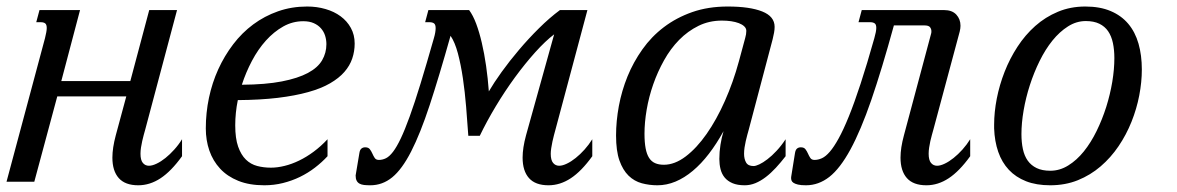

<svg xmlns="http://www.w3.org/2000/svg" viewBox="-47 -549 3557 580"><path d="M391.6 -157.2Q389.6 -150.4 387.2 -141.4Q384.8 -132.3 382.6 -122.8Q380.4 -113.3 378.9 -103.3Q377.4 -93.3 377.4 -84.5Q377.4 -65.4 384.5 -56.9Q391.6 -48.3 402.8 -48.3Q413.1 -48.3 426.3 -54.7Q439.5 -61 452.9 -71.8Q466.3 -82.5 479.5 -97.2Q492.7 -111.8 502.9 -128.4V-77.1Q470.2 -31.7 438 -10.5Q405.8 10.7 370.6 10.7Q331.1 10.7 311.8 -11Q292.5 -32.7 292.5 -72.8Q292.5 -102.1 302.7 -140.1L334.5 -257.8H126L56.6 0H-27.3L88.9 -433.6Q91.3 -443.8 92.8 -451.4Q94.2 -459 94.2 -464.4Q94.2 -474.6 89.6 -478.3Q85 -481.9 76.2 -481.9H62.5L72.3 -518.6H194.8L138.2 -304.2H346.7L403.8 -518.6H487.8Z M574.7 -161.1Q574.7 -208 584.2 -253.4Q593.8 -298.8 612.3 -339.6Q630.9 -380.4 657.5 -415.3Q684.1 -450.2 718 -475.3Q752 -500.5 793 -514.9Q834 -529.3 880.9 -529.3Q910.2 -529.3 936.3 -521.7Q962.4 -514.2 981.9 -499.8Q1001.5 -485.4 1012.9 -464.6Q1024.4 -443.8 1024.4 -417.5Q1024.4 -394 1017.1 -372.3Q1009.8 -350.6 993.4 -331.8Q977.1 -313 950.2 -297.4Q923.3 -281.7 884 -270.8Q844.7 -259.8 792 -253.4Q739.3 -247.1 671.4 -246.6Q663.6 -208 663.6 -170.4Q663.6 -130.9 672.4 -106Q681.2 -81.1 695.8 -66.9Q710.4 -52.7 730 -47.6Q749.5 -42.5 771.5 -42.5Q791 -42.5 812.7 -47.9Q834.5 -53.2 856.7 -64Q878.9 -74.7 900.6 -90.8Q922.4 -106.9 942.4 -128.4V-77.1Q925.3 -58.6 904.3 -42.5Q883.3 -26.4 859.1 -14.6Q835 -2.9 807.9 3.9Q780.8 10.7 751.5 10.7Q706.1 10.7 672.9 -2.7Q639.6 -16.1 617.9 -39.6Q596.2 -63 585.4 -94.2Q574.7 -125.5 574.7 -161.1ZM939 -415.5Q939 -428.7 935.1 -441.2Q931.2 -453.6 922.6 -463.4Q914.1 -473.1 900.9 -479Q887.7 -484.9 869.1 -484.9Q836.9 -484.9 808.6 -469Q780.3 -453.1 756.3 -426.5Q732.4 -399.9 714.1 -365.2Q695.8 -330.6 683.6 -293Q755.4 -293.5 804.2 -303Q853 -312.5 883.1 -328.6Q913.1 -344.7 926 -366.9Q939 -389.2 939 -415.5Z M1314 -440.9Q1279.3 -317.4 1251 -231.4Q1222.7 -145.5 1195.1 -91.6Q1167.5 -37.6 1137.9 -13.4Q1108.4 10.7 1071.8 10.7Q1061 10.7 1052.7 9.8Q1044.4 8.8 1038.8 5.6Q1033.2 2.4 1030.3 -3.4Q1027.3 -9.3 1027.3 -19L1038.6 -86.4Q1040 -96.2 1044.7 -100.1Q1049.3 -104 1056.2 -104Q1065.9 -104 1070.3 -98.1Q1074.7 -92.3 1077.9 -85Q1081.1 -77.6 1085 -71.8Q1088.9 -65.9 1097.7 -65.9Q1108.4 -65.9 1118.9 -71Q1129.4 -76.2 1140.4 -90.6Q1151.4 -105 1163.6 -130.6Q1175.8 -156.2 1190.7 -197.3Q1205.6 -238.3 1223.4 -296.4Q1241.2 -354.5 1263.7 -433.6Q1266.6 -443.4 1267.8 -450.9Q1269 -458.5 1269 -463.9Q1269 -474.6 1264.2 -478.3Q1259.3 -481.9 1250.5 -481.9H1237.3L1247.1 -518.6H1370.1Q1381.8 -502.9 1391.4 -477.5Q1400.9 -452.1 1408.4 -419.9Q1416 -387.7 1421.4 -350.1Q1426.8 -312.5 1429.7 -272.9Q1444.8 -298.8 1468.5 -331.8Q1492.2 -364.7 1520.8 -398.4Q1549.3 -432.1 1581.1 -463.6Q1612.8 -495.1 1644.5 -518.6H1727.5L1630.9 -157.2Q1628.9 -150.4 1626.5 -140.9Q1624 -131.3 1621.8 -121.3Q1619.6 -111.3 1618.2 -101.6Q1616.7 -91.8 1616.7 -84.5Q1616.7 -65.4 1623.8 -56.9Q1630.9 -48.3 1642.1 -48.3Q1652.3 -48.3 1665.5 -54.7Q1678.7 -61 1692.1 -71.8Q1705.6 -82.5 1718.8 -97.2Q1731.9 -111.8 1742.2 -128.4V-77.1Q1709.5 -31.7 1677.2 -10.5Q1645 10.7 1609.9 10.7Q1570.3 10.7 1551 -11Q1531.7 -32.7 1531.7 -72.8Q1531.7 -102.1 1542 -140.1L1627 -445.3Q1600.6 -425.3 1569.8 -391.1Q1539.1 -356.9 1508.5 -315.2Q1478 -273.4 1450.4 -227.5Q1422.9 -181.6 1402.3 -138.7H1367.7Q1364.7 -181.2 1361.1 -226.3Q1357.4 -271.5 1351.3 -312.7Q1345.2 -354 1336.2 -387.9Q1327.1 -421.9 1314 -440.9Z M1899.9 -145Q1899.9 -119.1 1903.3 -101.1Q1906.7 -83 1913.8 -72Q1920.9 -61 1931.9 -56.2Q1942.9 -51.3 1958.5 -51.3Q1991.2 -51.3 2024.4 -76.4Q2057.6 -101.6 2087.6 -144.5Q2117.7 -187.5 2142.8 -244.1Q2168 -300.8 2185.1 -363.8L2204.1 -434.1Q2207.5 -445.8 2207.5 -455.6Q2207.5 -463.4 2201.4 -469.2Q2195.3 -475.1 2185.1 -479Q2174.8 -482.9 2161.6 -484.9Q2148.4 -486.8 2133.8 -486.8Q2095.2 -486.8 2063 -470.9Q2030.8 -455.1 2004.6 -428.5Q1978.5 -401.9 1959 -366.9Q1939.5 -332 1926.3 -294.2Q1913.1 -256.3 1906.5 -217.8Q1899.9 -179.2 1899.9 -145ZM1814 -139.6Q1814 -183.1 1822.5 -229Q1831.1 -274.9 1848.6 -318.1Q1866.2 -361.3 1893.6 -399.9Q1920.9 -438.5 1958.5 -467Q1996.1 -495.6 2044.2 -512.5Q2092.3 -529.3 2151.4 -529.3Q2217.8 -529.3 2255.4 -514.4Q2293 -499.5 2293 -467.8Q2293 -459.5 2291.3 -450.2Q2289.6 -440.9 2287.1 -430.7L2214.8 -157.2Q2212.9 -150.4 2210.4 -141.4Q2208 -132.3 2205.8 -122.8Q2203.6 -113.3 2202.1 -103.3Q2200.7 -93.3 2200.7 -84.5Q2200.7 -68.8 2206.8 -58.1Q2212.9 -47.4 2229.5 -47.4Q2235.8 -47.4 2246.8 -52.5Q2257.8 -57.6 2271.2 -67.9Q2284.7 -78.1 2298.8 -93.3Q2313 -108.4 2326.2 -128.4V-77.1Q2311.5 -58.1 2296.6 -42Q2281.7 -25.9 2266.4 -14.2Q2251 -2.4 2235.1 4.2Q2219.2 10.7 2202.6 10.7Q2180.7 10.7 2165.8 4.4Q2150.9 -2 2142.1 -12.7Q2133.3 -23.4 2129.6 -38.1Q2126 -52.7 2126 -68.8Q2126 -89.8 2129.4 -111.6Q2132.8 -133.3 2138.7 -152.8Q2117.7 -114.7 2094.5 -84.5Q2071.3 -54.2 2045.9 -33Q2020.5 -11.7 1993.7 -0.5Q1966.8 10.7 1939 10.7Q1914.6 10.7 1891.8 4.6Q1869.1 -1.5 1851.8 -18.3Q1834.5 -35.2 1824.2 -64.2Q1814 -93.3 1814 -139.6Z M2772.5 -157.2Q2770.5 -150.4 2768.1 -141.4Q2765.6 -132.3 2763.4 -122.8Q2761.2 -113.3 2759.8 -103.3Q2758.3 -93.3 2758.3 -84.5Q2758.3 -65.4 2765.4 -56.9Q2772.5 -48.3 2783.7 -48.3Q2793.9 -48.3 2807.1 -54.7Q2820.3 -61 2833.7 -71.8Q2847.2 -82.5 2860.4 -97.2Q2873.5 -111.8 2883.8 -128.4V-77.1Q2851.1 -31.7 2818.8 -10.5Q2786.6 10.7 2751.5 10.7Q2711.9 10.7 2692.6 -11Q2673.3 -32.7 2673.3 -72.8Q2673.3 -102.1 2683.6 -140.1L2765.6 -446.8Q2766.1 -448.7 2766.4 -450.4Q2766.6 -452.1 2766.6 -454.6Q2766.6 -461.4 2762.5 -466.8Q2758.3 -472.2 2746.1 -472.2H2653.3Q2616.7 -338.9 2585 -246.8Q2553.2 -154.8 2522 -97.4Q2490.7 -40 2458.3 -14.6Q2425.8 10.7 2387.7 10.7Q2372.1 10.7 2363.3 8.5Q2354.5 6.3 2349.9 3.2Q2345.2 0 2344 -3.9Q2342.8 -7.8 2342.8 -11.2Q2342.8 -13.2 2343 -14.4Q2343.3 -15.6 2343.3 -16.6L2354.5 -86.4Q2356 -96.2 2360.6 -100.1Q2365.2 -104 2372.1 -104Q2381.8 -104 2386.2 -98.1Q2390.6 -92.3 2393.8 -85Q2397 -77.6 2400.9 -71.8Q2404.8 -65.9 2413.6 -65.9Q2424.3 -65.9 2435.8 -71Q2447.3 -76.2 2459.7 -90.6Q2472.2 -105 2486.3 -130.6Q2500.5 -156.2 2517.1 -197Q2533.7 -237.8 2552.7 -295.9Q2571.8 -354 2594.2 -433.6Q2600.1 -454.1 2600.1 -464.8Q2600.1 -475.1 2595.2 -478.5Q2590.3 -481.9 2582 -481.9H2546.4L2556.2 -518.6H2804.7Q2829.1 -518.6 2841.8 -504.9Q2854.5 -491.2 2854.5 -471.2Q2854.5 -463.4 2852.1 -453.6Z M2956.1 -172.4Q2956.1 -210 2964.1 -251.2Q2972.2 -292.5 2987.8 -332.3Q3003.4 -372.1 3026.6 -407.7Q3049.8 -443.4 3080.3 -470.5Q3110.8 -497.6 3148.7 -513.4Q3186.5 -529.3 3231.4 -529.3Q3275.9 -529.3 3308.1 -515.6Q3340.3 -502 3361.3 -477.1Q3382.3 -452.1 3392.3 -417Q3402.3 -381.8 3402.3 -338.9Q3402.3 -301.3 3394.5 -260.7Q3386.7 -220.2 3371.1 -181.2Q3355.5 -142.1 3332 -107.4Q3308.6 -72.8 3277.8 -46.4Q3247.1 -20 3209 -4.6Q3170.9 10.7 3125.5 10.7Q3083.5 10.7 3052.5 -1.5Q3021.5 -13.7 3000.5 -36.1Q2979.5 -58.6 2968.5 -90.3Q2957.5 -122.1 2956.1 -161.1ZM3232.9 -485.4Q3204.6 -485.4 3179.2 -469.2Q3153.8 -453.1 3132.3 -426.5Q3110.8 -399.9 3093.5 -364.7Q3076.2 -329.6 3064 -291.7Q3051.8 -253.9 3045.2 -215.6Q3038.6 -177.2 3038.6 -144Q3038.6 -119.1 3043 -98.6Q3047.4 -78.1 3057.6 -63.7Q3067.9 -49.3 3084.5 -41.3Q3101.1 -33.2 3126 -33.2Q3154.3 -33.2 3179.9 -49.1Q3205.6 -64.9 3227.1 -91.6Q3248.5 -118.2 3265.6 -153.1Q3282.7 -188 3294.7 -225.8Q3306.6 -263.7 3313 -301.8Q3319.3 -339.8 3319.3 -373.5Q3319.3 -398.4 3314.9 -419.2Q3310.5 -439.9 3300.5 -454.6Q3290.5 -469.2 3273.9 -477.3Q3257.3 -485.4 3232.9 -485.4Z"/></svg>

Font: Arian AMU Serif
Style: Italic
Weight: 400
Italic angle: -15°
Designer: Ruben Hakobyan (Tarumian)
Foundry: Ruben Hakobyan (Tarumian)
Version: Version 1.002